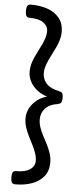

<svg xmlns="http://www.w3.org/2000/svg" viewBox="-68 -1048 489 1158"><g transform="rotate(5 176.0 -469.0)"><path d="M71 75Q56 75 50 66Q44 57 44 35Q44 12 50 3.5Q56 -5 71 -5Q109 -5 133.5 -14.5Q158 -24 170 -40Q182 -56 182 -76Q182 -99 173.5 -123.5Q165 -148 152.5 -172.5Q140 -197 127.5 -222Q115 -247 106.5 -273.5Q98 -300 98 -328Q98 -360 112.5 -388Q127 -416 153.5 -437.5Q180 -459 216 -469Q180 -480 153.5 -501.5Q127 -523 112.5 -551Q98 -579 98 -610Q98 -634 104 -656Q110 -678 119.5 -699Q129 -720 140 -741Q151 -762 160.5 -782.5Q170 -803 176 -823Q182 -843 182 -863Q182 -892 154.5 -912.5Q127 -933 71 -933Q56 -933 50 -942Q44 -951 44 -973Q44 -996 50 -1004.5Q56 -1013 71 -1013Q127 -1013 171.5 -997.5Q216 -982 243 -949Q270 -916 270 -864Q270 -841 263.5 -818.5Q257 -796 247.5 -775Q238 -754 227 -733Q216 -712 206.5 -691.5Q197 -671 190.5 -651Q184 -631 184 -610Q184 -585 195 -564Q206 -543 228 -529Q250 -515 282 -509Q297 -506 303.5 -499Q310 -492 310 -469Q310 -447 303.5 -439.5Q297 -432 282 -429Q250 -425 228 -410.5Q206 -396 195 -375Q184 -354 184 -328Q184 -304 192.5 -279.5Q201 -255 214 -230.5Q227 -206 240 -180.5Q253 -155 261.5 -128.5Q270 -102 270 -74Q270 -23 243 10Q216 43 171.5 59Q127 75 71 75Z"/></g></svg>

Font: Playwrite US Modern
Style: Regular
Weight: 400
Designer: Veronika Burian, José Scaglione
Foundry: TypeTogether
Version: Version 1.002